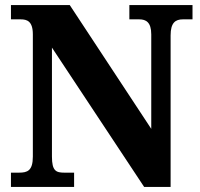

<svg xmlns="http://www.w3.org/2000/svg" viewBox="-20 -734 787 754"><path d="M23 0H271V-56H232C200 -56 184 -63 184 -119V-547L546 0H650V-595C650 -645 669 -658 698 -658H736V-714H488V-658H527C553 -658 574 -647 574 -599V-228L254 -714H23V-658H61C86 -658 109 -651 109 -599V-119C109 -63 87 -56 55 -56H23Z"/></svg>

Font: Noto Serif Bengali SemiCondensed ExtraBold
Style: Regular
Weight: 800
Width: 4
Designer: Juan Bruce, Universal Thirst, Indian Type Foundry and the Monotype Design Team.
Foundry: Monotype Imaging Inc.
Version: Version 2.003